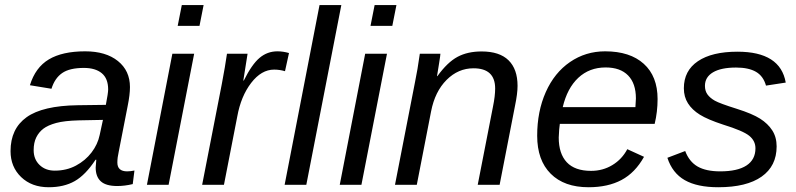

<svg xmlns="http://www.w3.org/2000/svg" viewBox="-20 -745 3208 774"><path d="M452.6 4.9Q407.2 4.9 386.5 -13.9Q365.7 -32.7 365.7 -69.8L368.2 -101.1H365.2Q324.7 -39.6 281.2 -14.9Q237.8 9.8 176.3 9.8Q107.9 9.8 65.2 -31.2Q22.5 -72.3 22.5 -135.7Q22.5 -226.1 87.2 -272.5Q151.9 -318.8 293.5 -320.8L406.7 -322.3Q416 -370.1 416 -384.3Q416 -428.7 390.1 -450Q364.3 -471.2 318.4 -471.2Q260.3 -471.2 230.5 -450.4Q200.7 -429.7 187.5 -387.2L100.6 -401.4Q122.6 -473.1 177 -505.6Q231.4 -538.1 323.2 -538.1Q406.7 -538.1 455.3 -499Q503.9 -460 503.9 -394Q503.9 -362.8 494.6 -317.4L458.5 -132.8Q453.1 -109.4 453.1 -89.8Q453.1 -54.2 492.7 -54.2Q505.9 -54.2 522 -57.6L515.1 -2.9Q482.9 4.9 452.6 4.9ZM395 -261.7 297.9 -259.8Q239.7 -258.3 206.5 -249.3Q173.3 -240.2 155 -226.3Q136.7 -212.4 126.2 -191.2Q115.7 -169.9 115.7 -139.6Q115.7 -103 139.4 -80.1Q163.1 -57.1 200.7 -57.1Q248 -57.1 286.1 -77.4Q324.2 -97.7 349.1 -130.4Q374 -163.1 381.8 -200.7Z M696.3 -640.6 712.9 -724.6H800.8L784.2 -640.6ZM572.3 0 674.8 -528.3H762.7L659.7 0Z M1128.9 -458Q1107.4 -464.4 1085 -464.4Q1033.7 -464.4 992.4 -410.6Q951.2 -356.9 936.5 -275.4L882.8 0H794.9L874 -405.3L886.2 -472.7L895 -528.3H978L960.9 -420.4H962.9Q995.1 -485.4 1026.4 -511.7Q1057.6 -538.1 1098.6 -538.1Q1121.1 -538.1 1145 -531.2Z M1127.4 0 1268.1 -724.6H1356L1214.8 0Z M1473.6 -640.6 1490.2 -724.6H1578.1L1561.5 -640.6ZM1349.6 0 1452.1 -528.3H1540L1437 0Z M1905.8 0 1967.3 -314.9Q1976.1 -357.9 1976.1 -388.2Q1976.1 -469.7 1888.7 -469.7Q1827.1 -469.7 1780.3 -422.9Q1733.4 -376 1717.8 -295.9L1660.2 0H1572.3L1653.3 -415.5Q1663.1 -461.9 1672.4 -528.3H1755.4Q1755.4 -522.9 1750.2 -490.5Q1745.1 -458 1741.7 -438H1743.2Q1783.7 -494.1 1824.5 -515.9Q1865.2 -537.6 1921.4 -537.6Q1993.7 -537.6 2030 -502Q2066.4 -466.3 2066.4 -398.9Q2066.4 -367.7 2056.2 -318.8L1994.1 0Z M2236.8 -245.6Q2233.9 -228.5 2232.4 -190.4Q2232.4 -125.5 2264.9 -90.8Q2297.4 -56.2 2362.8 -56.2Q2410.2 -56.2 2448.7 -79.6Q2487.3 -103 2508.8 -143.6L2576.2 -112.8Q2540.5 -48.8 2485.6 -19.5Q2430.7 9.8 2352.5 9.8Q2254.4 9.8 2200 -44.7Q2145.5 -99.1 2145.5 -197.8Q2145.5 -295.9 2180.2 -373.8Q2214.8 -451.7 2277.8 -494.9Q2340.8 -538.1 2419.4 -538.1Q2519.5 -538.1 2575.2 -487.8Q2630.9 -437.5 2630.9 -345.7Q2630.9 -294.4 2619.1 -245.6ZM2541.5 -313 2543.5 -348.1Q2543.5 -408.7 2512 -440.9Q2480.5 -473.1 2421.4 -473.1Q2356 -473.1 2311.3 -431.4Q2266.6 -389.6 2248.5 -313Z M3110.8 -154.8Q3110.8 -75.7 3050.3 -33Q2989.7 9.8 2875.5 9.8Q2790.5 9.8 2740.5 -18.8Q2690.4 -47.4 2670.4 -108.9L2742.2 -136.2Q2758.3 -93.3 2792.2 -73.7Q2826.2 -54.2 2883.3 -54.2Q2953.1 -54.2 2989.3 -77.9Q3025.4 -101.6 3025.4 -147Q3025.4 -177.2 3000.5 -197.5Q2975.6 -217.8 2895 -242.7Q2832.5 -263.2 2801.3 -282.7Q2770 -302.2 2753.4 -328.4Q2736.8 -354.5 2736.8 -389.2Q2736.8 -460 2793.5 -498.3Q2850.1 -536.6 2953.1 -536.6Q3126 -536.6 3147.5 -412.1L3067.9 -399.9Q3057.1 -438.5 3027.3 -455.6Q2997.6 -472.7 2947.3 -472.7Q2886.7 -472.7 2854.2 -453.4Q2821.8 -434.1 2821.8 -398.9Q2821.8 -378.4 2832 -364.3Q2842.3 -350.1 2861.6 -339.1Q2880.9 -328.1 2950.7 -306.2Q3012.7 -286.6 3044.2 -266.6Q3075.7 -246.6 3093.3 -219.2Q3110.8 -191.9 3110.8 -154.8Z"/></svg>

Font: Liberation Sans
Style: Italic
Weight: 400
Italic angle: -12°
Designer: Steve Matteson
Foundry: Ascender Corporation
Version: Version 2.1.5